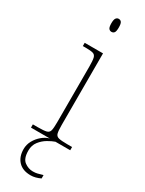

<svg xmlns="http://www.w3.org/2000/svg" viewBox="-249 -771 777 1026"><g transform="rotate(30 140.0 -258.0)"><path d="M147 -658Q137 -658 130.5 -666Q124 -674 124 -698Q124 -721 130.5 -729.5Q137 -738 147 -738Q158 -738 164 -729.5Q170 -721 170 -698Q170 -674 164 -666Q158 -658 147 -658ZM31 0V-20H61Q98 -20 114 -24Q130 -28 134 -43.5Q138 -59 138 -94V-438Q138 -475 134 -491.5Q130 -508 115.5 -512Q101 -516 71 -516H53V-536H166V-94Q166 -59 170 -43.5Q174 -28 190.5 -24Q207 -20 243 -20H273V0ZM156 222Q107 222 80.5 194Q54 166 54 119Q54 91 67.5 66.5Q81 42 102.5 24Q124 6 147 0H182Q164 6 140 20Q116 34 98 57Q80 80 80 113Q80 162 104 180Q128 198 156 198Q172 198 184 195Q196 192 216 186V207Q201 214 186 218Q171 222 156 222Z"/></g></svg>

Font: Noto Serif Devanagari Thin
Style: Regular
Weight: 100
Designer: Universal Thirst, Indian Type Foundry and the Monotype Design Team
Foundry: Monotype Imaging Inc.
Version: Version 2.004; ttfautohint (v1.8.4.7-5d5b)